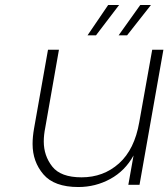

<svg xmlns="http://www.w3.org/2000/svg" viewBox="-20 -743 677 772"><path d="M366 -601H332L415 -723H459ZM491 -601H457L544 -723H587ZM637 -543 541 0H496L517 -118Q483 -56 423.5 -23.5Q364 9 295 9Q198 9 154.5 -42Q111 -93 111 -164Q111 -193 117 -227L173 -543H217L162 -230Q156 -200 156 -174Q156 -117 190 -73.5Q224 -30 308 -30Q396 -30 458.5 -86Q521 -142 540 -252L592 -543Z"/></svg>

Font: Fz Poppins ExtLt
Style: Italic
Weight: 200
Italic angle: -10°
Designer: Ninad Kale (Devanagari), Jonny Pinhorn (Latin)
Foundry: Indian Type Foundry
Version: Vit hóa bi Vntype.Com & FontZin.Com